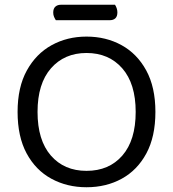

<svg xmlns="http://www.w3.org/2000/svg" viewBox="-20 -775 729 808"><path d="M634 -304Q634 -200 596 -129.5Q558 -59 492.5 -23Q427 13 344 13Q262 13 196 -23Q130 -59 92 -129.5Q54 -200 54 -304Q54 -408 93 -478.5Q132 -549 197.5 -585Q263 -621 344 -621Q426 -621 491.5 -585Q557 -549 595.5 -478.5Q634 -408 634 -304ZM551 -304Q551 -423 494.5 -487.5Q438 -552 344 -552Q251 -552 194.5 -487.5Q138 -423 138 -304Q138 -185 194 -120.5Q250 -56 344 -56Q439 -56 495 -120.5Q551 -185 551 -304ZM442 -690H215Q211 -696 207.5 -704Q204 -712 204 -722Q204 -739 213 -747Q222 -755 236 -755H464Q468 -749 471 -740.5Q474 -732 474 -723Q474 -706 465.5 -698Q457 -690 442 -690Z"/></svg>

Font: Baloo Tammudu 2
Style: Regular
Weight: 400
Designer: Maithili Shingre, Omkar Shende and Ek Type
Foundry: Ek Type
Version: Version 1.700